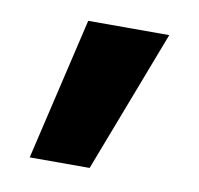

<svg xmlns="http://www.w3.org/2000/svg" viewBox="-46 -745 399 385"><g transform="rotate(10 153.5 -552.0)"><path d="M37 -407 105 -697H270L159 -407Z"/></g></svg>

Font: Fira Sans Condensed Black
Style: Regular
Weight: 900
Width: 3
Designer: Carrois Corporate & Edenspiekermann AG
Foundry: Carrois Corporate GbR & Edenspiekermann AG
Version: Version 4.203